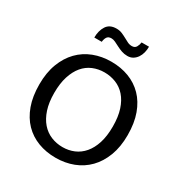

<svg xmlns="http://www.w3.org/2000/svg" viewBox="-190 -967 1065 1119"><g transform="rotate(30 343.0 -407.5)"><path d="M345 -639Q409 -639 463 -618.5Q517 -598 556.5 -557.5Q596 -517 618 -456.5Q640 -396 640 -315Q640 -236 617 -175.5Q594 -115 554 -74Q514 -33 459.5 -12Q405 9 341 9Q277 9 223 -11.5Q169 -32 129.5 -72.5Q90 -113 68 -173.5Q46 -234 46 -315Q46 -394 69 -454.5Q92 -515 132 -556Q172 -597 226.5 -618Q281 -639 345 -639ZM146 -315Q146 -251 161.5 -204Q177 -157 204 -126Q231 -95 267.5 -80Q304 -65 345 -65Q386 -65 421.5 -80Q457 -95 483.5 -126Q510 -157 525 -204Q540 -251 540 -315Q540 -381 524.5 -428Q509 -475 482 -505.5Q455 -536 418.5 -550.5Q382 -565 341 -565Q300 -565 264 -550Q228 -535 202 -504Q176 -473 161 -426Q146 -379 146 -315ZM187 -711Q187 -757 207.5 -789Q228 -821 274 -821Q295 -821 311.5 -814Q328 -807 342.5 -799Q357 -791 371 -784Q385 -777 401 -777Q421 -777 429.5 -792Q438 -807 440 -824H490Q490 -803 485 -783.5Q480 -764 469.5 -748.5Q459 -733 443.5 -723.5Q428 -714 407 -714Q386 -714 367.5 -720.5Q349 -727 333 -735.5Q317 -744 303 -750.5Q289 -757 277 -757Q256 -757 247.5 -744Q239 -731 237 -711Z"/></g></svg>

Font: Ek Mukta
Style: Regular
Weight: 400
Designer: Girish Dalvi and Yashodeep Gholap
Foundry: Ek Type
Version: Version 2.538;PS 1.001;hotconv 16.6.51;makeotf.lib2.5.65220;